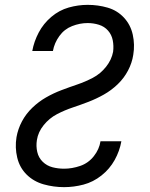

<svg xmlns="http://www.w3.org/2000/svg" viewBox="-20 -763 616 791"><path d="M244 8Q284 8 324 -2.5Q364 -13 398 -40Q432 -67 452.5 -104Q473 -141 480 -181H394Q389 -148 366.5 -119.5Q344 -91 310.5 -79.5Q277 -68 244 -68Q219 -68 196 -74Q173 -80 156 -96.5Q139 -113 133.5 -137Q128 -161 132 -186Q137 -219 160 -247.5Q183 -276 214.5 -292.5Q246 -309 279 -320Q312 -331 344.5 -343.5Q377 -356 408 -373.5Q439 -391 465 -416Q491 -441 507.5 -472.5Q524 -504 529 -537Q536 -579 527 -620Q518 -661 490.5 -690.5Q463 -720 423.5 -731.5Q384 -743 341 -743Q302 -743 263 -732Q224 -721 191.5 -693.5Q159 -666 139.5 -629Q120 -592 113 -553H198Q204 -586 224.5 -614.5Q245 -643 277 -655.5Q309 -668 341 -668Q365 -668 387.5 -661Q410 -654 425 -637Q440 -620 444.5 -597Q449 -574 446 -550Q440 -517 417 -488Q394 -459 362.5 -442.5Q331 -426 298.5 -415Q266 -404 233 -391.5Q200 -379 169.5 -361.5Q139 -344 113 -319Q87 -294 70.5 -263Q54 -232 48 -198Q41 -155 51 -113.5Q61 -72 90 -43.5Q119 -15 160 -3.5Q201 8 244 8Z"/></svg>

Font: Iosevka Sparkle Oblique
Style: Regular
Weight: 400
Italic angle: -9°
Designer: Belleve Invis
Foundry: Belleve Invis
Version: Version 4.5.0; ttfautohint (v1.8.3)